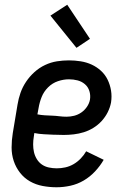

<svg xmlns="http://www.w3.org/2000/svg" viewBox="-20 -783 540 811"><path d="M219 8Q189 8 160 2.5Q131 -3 106.5 -17Q82 -31 64.5 -53.5Q47 -76 38 -103Q29 -130 29 -160Q29 -190 34 -221L54 -341Q58 -366 66.5 -390.5Q75 -415 90 -437.5Q105 -460 125.5 -478.5Q146 -497 170.5 -508.5Q195 -520 220.5 -524Q246 -528 271 -528Q296 -528 321 -524Q346 -520 367.5 -510Q389 -500 406.5 -484Q424 -468 434.5 -446.5Q445 -425 449 -400.5Q453 -376 449 -350Q445 -329 435 -309Q425 -289 409.5 -272Q394 -255 374.5 -243Q355 -231 334 -224.5Q313 -218 291.5 -215.5Q270 -213 249 -213Q238 -213 228 -213.5Q218 -214 207 -214H205Q185 -215 165 -216Q145 -217 125 -221L123 -207Q120 -190 120 -173Q120 -156 123.5 -140.5Q127 -125 135.5 -111Q144 -97 157 -88Q170 -79 186.5 -75.5Q203 -72 220 -72Q238 -72 256 -76Q274 -80 290.5 -89.5Q307 -99 321 -113.5Q335 -128 344 -144L418 -108Q403 -82 381.5 -59Q360 -36 333.5 -20.5Q307 -5 277.5 1.5Q248 8 219 8ZM261 -290Q277 -290 293 -294Q309 -298 323 -307.5Q337 -317 347 -331.5Q357 -346 360 -362Q363 -381 357.5 -398.5Q352 -416 338.5 -427.5Q325 -439 307.5 -443.5Q290 -448 271 -448Q248 -448 224.5 -440Q201 -432 183 -414Q165 -396 156 -373.5Q147 -351 143 -327L138 -300Q153 -297 168.5 -296Q184 -295 199.5 -294.5Q215 -294 230.5 -292Q246 -290 261 -290ZM303 -581 193 -717 264 -763 360 -619Z"/></svg>

Font: Iosevka Curly Medium
Style: Italic
Weight: 500
Italic angle: -9°
Monospace: yes
Designer: Belleve Invis
Foundry: Belleve Invis
Version: Version 22.1.2; ttfautohint (v1.8.4)